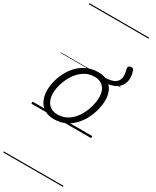

<svg xmlns="http://www.w3.org/2000/svg" viewBox="-354 -1075 1329 1640"><g transform="rotate(30 311.0 -255.0)"><path d="M231 19Q175 19 136.5 -4.5Q98 -28 78.5 -70.5Q59 -113 59 -168Q59 -223 78 -284Q97 -345 135 -398.5Q173 -452 230 -485.5Q287 -519 363 -519Q384 -519 402 -516Q420 -513 436 -506Q502 -509 532 -530.5Q562 -552 565 -587.5Q568 -623 555 -666Q552 -677 557.5 -685Q563 -693 573.5 -696Q584 -699 594 -696.5Q604 -694 608 -683Q627 -635 621 -590Q615 -545 582 -513.5Q549 -482 486 -472Q509 -449 521 -415Q533 -381 533 -339Q533 -298 521.5 -249.5Q510 -201 486.5 -153.5Q463 -106 426.5 -67Q390 -28 341.5 -4.5Q293 19 231 19ZM237 -31Q297 -31 341.5 -61Q386 -91 415.5 -138Q445 -185 460 -237.5Q475 -290 475 -334Q475 -376 461.5 -406Q448 -436 421 -452.5Q394 -469 355 -469Q297 -469 252.5 -440Q208 -411 177.5 -364.5Q147 -318 131 -266.5Q115 -215 115 -170Q115 -128 129.5 -96.5Q144 -65 171 -48Q198 -31 237 -31ZM0 471H589V481H0ZM0 -20H589V0H0ZM0 -505H589V-500H0ZM0 -991H589V-981H0Z"/></g></svg>

Font: Playwrite IE Guides
Style: Regular
Weight: 400
Designer: Veronika Burian, José Scaglione
Foundry: TypeTogether
Version: Version 1.003